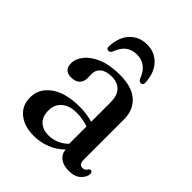

<svg xmlns="http://www.w3.org/2000/svg" viewBox="-189 -755 873 873"><g transform="rotate(45 248.0 -318.5)"><path d="M40 -101.5Q40 -159 90.2 -195.2Q140.5 -231.5 230.5 -231.5Q254.5 -231.5 275.8 -228.2Q297 -225 315 -219.5V-346Q315 -387.5 294.5 -409.5Q274 -431.5 236.5 -431.5Q200 -431.5 181.5 -416.2Q163 -401 163 -379.5V-347.5Q163 -324 148.5 -310.8Q134 -297.5 108 -297.5Q62 -297.5 62 -343Q62 -372.5 84.5 -400.2Q107 -428 150.2 -445.8Q193.5 -463.5 256 -463.5Q334.5 -463.5 373.8 -428.2Q413 -393 413 -332V-73Q413 -43 436 -43Q445 -43 450.2 -47Q455.5 -51 458.5 -57Q464 -63.5 468.5 -63.5Q480 -63.5 480 -49Q480 -29 459.5 -9.2Q439 10.5 400.5 10.5Q366.5 10.5 345.5 -5Q324.5 -20.5 322 -48.5Q294 -20 255.8 -4.8Q217.5 10.5 175 10.5Q114.5 10.5 77.2 -19.8Q40 -50 40 -101.5ZM141 -118Q141 -79 163.2 -58.8Q185.5 -38.5 220 -38.5Q274.5 -38.5 315 -78V-189.5Q298 -195.5 279.8 -199Q261.5 -202.5 240.5 -202.5Q194 -202.5 167.5 -180Q141 -157.5 141 -118ZM246.5 -583.5Q215.5 -583.5 193.8 -567.5Q172 -551.5 158.5 -515.5Q152.5 -503 143 -503Q127.5 -503 129.5 -523.5Q133 -582 165 -615.2Q197 -648.5 246.5 -648.5Q295.5 -648.5 327.5 -615.2Q359.5 -582 363.5 -523.5Q365 -503 349.5 -503Q340.5 -503 334 -515.5Q308.5 -583.5 246.5 -583.5Z"/></g></svg>

Font: Fraunces 72pt Soft
Style: Regular
Weight: 400
Version: Version 1.000;[b76b70a41]